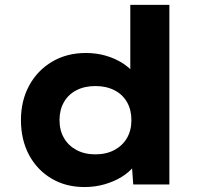

<svg xmlns="http://www.w3.org/2000/svg" viewBox="-20 -760 826 791"><path d="M328.1 10.6Q250.5 10.6 191.4 -24.9Q132.2 -60.4 99.2 -122.5Q66.3 -184.6 66.3 -265.3Q66.3 -345.4 100.3 -407.8Q134.4 -470.2 194.9 -506Q255.4 -541.7 333.6 -541.7Q377.8 -541.7 416.1 -530.5Q454.5 -519.2 484.7 -500Q514.9 -480.8 533.4 -456.4Q552 -432.1 555.5 -406.5L516.8 -397.6V-740H677.8V0H528.9L519.7 -129L551.8 -120.8Q548.9 -95.7 529.8 -72.5Q510.8 -49.4 480.3 -30.7Q449.9 -12 410.8 -0.7Q371.6 10.6 328.1 10.6ZM373 -124.1Q417.7 -124.1 451.3 -142Q484.9 -160 503.2 -191.5Q521.4 -223.1 521.4 -265.3Q521.4 -307.5 503.2 -339.4Q484.9 -371.2 451.3 -388.3Q417.7 -405.5 373 -405.5Q328.4 -405.5 295.1 -388.3Q261.7 -371.2 243.5 -339.4Q225.2 -307.5 225.2 -265.3Q225.2 -223.1 243.5 -191.5Q261.7 -160 295.1 -142Q328.4 -124.1 373 -124.1Z"/></svg>

Font: Lexend Exa
Style: Regular
Weight: 400
Designer: Bonnie Shaver-Troup, Thomas Jockin
Foundry: Lexend
Version: Version 1.007